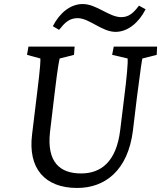

<svg xmlns="http://www.w3.org/2000/svg" viewBox="-20 -921 799 952"><path d="M121 -690 114 -649 180 -631C181 -624 181 -594 164 -460L139 -254C118 -86 202 11 363 11C499 11 614 -74 639 -273L659 -439C678 -589 684 -624 686 -631L757 -649L759 -690H544L536 -649L613 -631C615 -614 609 -540 596 -439L576 -276C557 -118 480 -61 382 -61C278 -61 211 -116 228 -267L251 -460C267 -595 274 -624 276 -631L347 -649L350 -690ZM242 -791 273 -773C301 -808 323 -831 365 -831C423 -831 485 -763 553 -763C613 -763 668 -808 702 -875L669 -893C643 -858 620 -836 581 -836C521 -836 459 -901 390 -901C330 -901 276 -858 242 -791Z"/></svg>

Font: TPK Tissa Web
Style: Italic
Weight: 400
Italic angle: -7°
Designer: Jacques Le Bailly, Suppakit Chalermlarp | Katatrad Co.,Ltd.
Foundry: Jacques Le Bailly, Cadson Demak Co.,Ltd.
Version: Version 5.000;Glyphs 3.1.2 (3151)